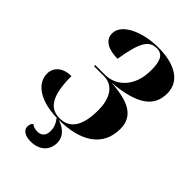

<svg xmlns="http://www.w3.org/2000/svg" viewBox="-274 -830 1160 1160"><g transform="rotate(45 306.0 -250.0)"><path d="M219 224C299 224 341 178 341 115C341 72 314 32 249 11C434 10 551 -64 551 -213C551 -320 471 -364 315 -373C521 -392 600 -453 600 -566C600 -668 509 -724 366 -724C233 -724 107 -669 107 -587C107 -525 167 -501 239 -501C265 -660 294 -714 362 -714C422 -714 432 -660 432 -594C432 -456 349 -379 254 -379H171L170 -369H254C346 -369 377 -282 377 -200C377 -36 311 1 245 1C161 1 116 -62 116 -230C44 -230 1 -191 1 -137C1 -50 92 8 231 11C253 40 262 63 262 94C262 127 246 153 207 153C183 153 164 144 158 137C147 146 143 158 143 176C143 202 172 224 219 224Z"/></g></svg>

Font: Noto Serif Display SemiCondensed Black
Style: Italic
Weight: 900
Width: 4
Italic angle: -12°
Designer: Monotype Design Team
Foundry: Monotype Imaging Inc.
Version: Version 2.009